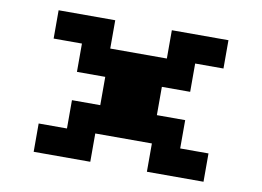

<svg xmlns="http://www.w3.org/2000/svg" viewBox="-70 -730 1140 835"><g transform="rotate(10 500.0 -312.5)"><path d="M125 0V-125H250V-250H375V-375H250V-500H125V-625H375V-500H625V-625H875V-500H750V-375H625V-250H750V-125H875V0H625V-125H375V0Z"/></g></svg>

Font: Silkscreen
Style: Bold
Weight: 700
Designer: Jason Kottke
Foundry: Jason Kottke
Version: Version 1.001; ttfautohint (v1.8.4.7-5d5b)